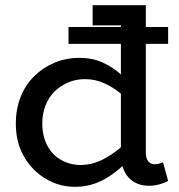

<svg xmlns="http://www.w3.org/2000/svg" viewBox="-20 -706 690 740"><path d="M269 14Q208 14 156 -17Q104 -48 72.5 -102.5Q41 -157 41 -229Q41 -286 59.5 -332.5Q78 -379 112 -412.5Q146 -446 190.5 -464.5Q235 -483 286 -483Q338 -483 378 -464Q418 -445 448.5 -417Q479 -389 502 -361V-290Q478 -319 447.5 -344Q417 -369 382 -385Q347 -401 308 -401Q272 -401 242 -388Q212 -375 189.5 -352.5Q167 -330 155 -298.5Q143 -267 143 -230Q143 -182 162 -145.5Q181 -109 215.5 -89.5Q250 -70 293 -70Q334 -71 370.5 -88.5Q407 -106 439.5 -133Q472 -160 499 -187V-111Q481 -92 457.5 -70.5Q434 -49 406 -29.5Q378 -10 344 2Q310 14 269 14ZM553 10Q522 10 497.5 -4Q473 -18 459.5 -45.5Q446 -73 446 -113V-686H542V-121Q542 -95 551.5 -84Q561 -73 575 -73Q586 -73 594 -75.5Q602 -78 608 -81L628 -9Q617 -2 596.5 4Q576 10 553 10ZM244 -537V-602H628V-537ZM337 -608V-686H533V-608Z"/></svg>

Font: BioRhyme ExtraBold
Style: Regular
Weight: 400
Version: Version 1.600;gftools[0.9.33]